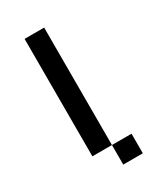

<svg xmlns="http://www.w3.org/2000/svg" viewBox="-213 -969 925 1062"><g transform="rotate(-30 250.0 -437.5)"><path d="M125 -125V-875H250V-125ZM250 -125H375V0H250Z"/></g></svg>

Font: GalmuriMono7 Regular
Style: Regular
Weight: 400
Designer: Lee Minseo (quiple)
Version: Version 2.399;hotconv 1.1.1;makeotfexe 2.6.0 DEVELOPMENT